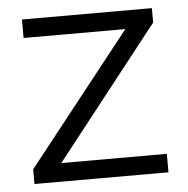

<svg xmlns="http://www.w3.org/2000/svg" viewBox="-44 -568 598 611"><g transform="rotate(-5 255.5 -262.5)"><path d="M42 0V-47L392 -490L407 -466H48V-525H463V-479L114 -35L96 -59H470V0Z"/></g></svg>

Font: MOST Montserrat
Style: Regular
Weight: 400
Designer: Julieta Ulanovsky
Foundry: Julieta Ulanovsky
Version: Version 8.000;March 11, 2024;FontCreator 15.0.0.2926 64-bit